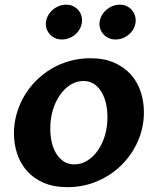

<svg xmlns="http://www.w3.org/2000/svg" viewBox="-20 -770 658 800"><path d="M261.2 9.8Q203.1 9.8 161.1 -8.8Q119.1 -27.3 91.8 -58.3Q64.5 -89.4 51.3 -129.9Q38.1 -170.4 38.1 -214.4Q38.1 -255.9 49.3 -295.4Q60.5 -335 80.8 -369.6Q101.1 -404.3 129.9 -433.3Q158.7 -462.4 194.1 -483.4Q229.5 -504.4 270.5 -515.9Q311.5 -527.3 356.4 -527.3Q414.1 -527.3 456.1 -508.8Q498 -490.2 525.6 -459Q553.2 -427.7 566.4 -387.2Q579.6 -346.7 579.6 -302.2Q579.6 -238.8 554.7 -182.1Q529.8 -125.5 486.8 -82.8Q443.8 -40 385.7 -15.1Q327.6 9.8 261.2 9.8ZM290 -85Q317.4 -85 342.3 -99.9Q367.2 -114.7 386.2 -141.1Q405.3 -167.5 416.5 -203.4Q427.7 -239.3 427.7 -281.7Q427.7 -312.5 421.4 -339.8Q415 -367.2 402.3 -387.9Q389.6 -408.7 370.8 -420.7Q352.1 -432.6 327.1 -432.6Q299.3 -432.6 274.4 -417.2Q249.5 -401.9 230.5 -375Q211.4 -348.1 200.4 -312Q189.5 -275.9 189.5 -234.4Q189.5 -202.6 196 -175.5Q202.6 -148.4 215.6 -128.2Q228.5 -107.9 247.1 -96.4Q265.6 -85 290 -85ZM170.9 -669.9Q170.9 -685.5 177.7 -700.2Q184.6 -714.8 196.3 -726.1Q208 -737.3 223.4 -743.9Q238.8 -750.5 255.9 -750.5Q270.5 -750.5 282.5 -745.4Q294.4 -740.2 303.2 -731.4Q312 -722.7 316.9 -710.7Q321.8 -698.7 321.8 -685.1Q321.8 -669.4 315.2 -655Q308.6 -640.6 297.4 -629.6Q286.1 -618.7 270.8 -612.1Q255.4 -605.5 237.8 -605.5Q223.1 -605.5 210.9 -610.6Q198.7 -615.7 189.9 -624.5Q181.2 -633.3 176 -645Q170.9 -656.7 170.9 -669.9ZM394.5 -669.9Q394.5 -685.5 401.4 -700.2Q408.2 -714.8 419.9 -726.1Q431.6 -737.3 447 -743.9Q462.4 -750.5 479.5 -750.5Q494.1 -750.5 506.1 -745.4Q518.1 -740.2 526.9 -731.2Q535.6 -722.2 540.5 -710.2Q545.4 -698.2 545.4 -685.1Q545.4 -669.4 538.8 -655Q532.2 -640.6 520.8 -629.6Q509.3 -618.7 494.1 -612.1Q479 -605.5 461.4 -605.5Q446.8 -605.5 434.6 -610.6Q422.4 -615.7 413.6 -624.5Q404.8 -633.3 399.7 -645Q394.5 -656.7 394.5 -669.9Z"/></svg>

Font: Proza Libre
Style: SemiBold Italic
Weight: 600
Designer: Jasper de Waard
Foundry: Jasper de Waard
Version: Version 1.000; ttfautohint (v1.4.1.8-43bc)